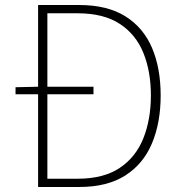

<svg xmlns="http://www.w3.org/2000/svg" viewBox="-20 -746 723 766"><path d="M42 -370V-398L134 -400H353V-370ZM132 0V-726H296Q408 -726 480 -681Q552 -636 586.5 -555Q621 -474 621 -365Q621 -257 586.5 -174.5Q552 -92 480 -46Q408 0 296 0ZM169 -33H290Q393 -33 457.5 -76Q522 -119 552 -194.5Q582 -270 582 -365Q582 -461 552 -535Q522 -609 457.5 -651Q393 -693 290 -693H169Z"/></svg>

Font: Noto Sans TC Thin
Style: Regular
Weight: 100
Designer: Ryoko NISHIZUKA 西塚涼子 (kana, bopomofo & ideographs); Paul D. Hunt (Latin, Greek & Cyrillic); Sandoll Communications 산돌커뮤니
Foundry: Adobe
Version: Version 2.004-H2;hotconv 1.0.118;makeotfexe 2.5.65603